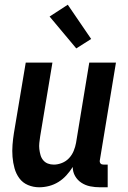

<svg xmlns="http://www.w3.org/2000/svg" viewBox="-20 -785 540 813"><path d="M146 8Q121 8 98.5 -1.5Q76 -11 62 -30Q48 -49 41.5 -72.5Q35 -96 33 -121Q31 -146 33 -171.5Q35 -197 39 -222L89 -520H202L150 -207Q148 -193 146.5 -180Q145 -167 146.5 -154Q148 -141 151.5 -128.5Q155 -116 163 -106.5Q171 -97 182.5 -92.5Q194 -88 208 -88Q225 -88 242.5 -95Q260 -102 272.5 -115.5Q285 -129 292 -146Q299 -163 302 -180L358 -520H471L403 -108Q402 -104 402.5 -100Q403 -96 405.5 -93Q408 -90 411.5 -89Q415 -88 419 -88H436V8H403Q382 8 362 4Q342 0 325 -11Q308 -22 298 -39.5Q288 -57 288 -78Q276 -59 261 -42.5Q246 -26 227.5 -14.5Q209 -3 188 2.5Q167 8 146 8ZM303 -580 190 -715 267 -765 366 -620Z"/></svg>

Font: Iosevka Web
Style: Bold Italic
Weight: 700
Italic angle: -9°
Monospace: yes
Designer: Belleve Invis
Foundry: Belleve Invis
Version: Version 28.0.3; ttfautohint (v1.8.3)